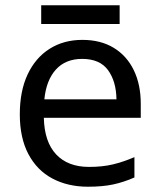

<svg xmlns="http://www.w3.org/2000/svg" viewBox="-20 -697 604 727"><path d="M292 -546Q361 -546 410.5 -516Q460 -486 486.5 -431.5Q513 -377 513 -304V-251H146Q148 -160 192.5 -112.5Q237 -65 317 -65Q368 -65 407.5 -74.5Q447 -84 489 -102V-25Q448 -7 408 1.5Q368 10 313 10Q237 10 178.5 -21Q120 -52 87.5 -113.5Q55 -175 55 -264Q55 -352 84.5 -415Q114 -478 167.5 -512Q221 -546 292 -546ZM291 -474Q228 -474 191.5 -433.5Q155 -393 148 -321H421Q420 -389 389 -431.5Q358 -474 291 -474ZM433 -677V-606H136V-677Z"/></svg>

Font: Noto Sans New Tai Lue
Style: Regular
Weight: 400
Designer: Monotype Design Team
Foundry: Monotype Imaging Inc.
Version: Version 2.003